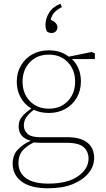

<svg xmlns="http://www.w3.org/2000/svg" viewBox="-20 -763 567 1030"><path d="M79 111Q79 163 119 192.5Q159 222 239 222Q342 222 398.5 182.5Q455 143 455 87Q455 51 429.5 27Q404 3 336 3H204Q194 3 183 2.5Q172 2 161 1Q118 23 98.5 48Q79 73 79 111ZM242 -157Q197 -157 161 -174Q133 -152 120.5 -133Q108 -114 108 -89Q108 -64 127.5 -45.5Q147 -27 194 -27H342Q412 -27 448.5 2Q485 31 485 85Q485 128 455.5 165Q426 202 371 224.5Q316 247 238 247Q144 247 96 211Q48 175 48 115Q48 69 75 40Q102 11 145 -8Q114 -16 97 -35Q80 -54 80 -85Q80 -117 99.5 -139Q119 -161 148 -181Q111 -203 90.5 -240.5Q70 -278 70 -325Q70 -373 92 -411Q114 -449 152.5 -471Q191 -493 242 -493Q275 -493 302 -484Q329 -475 349 -459L471 -484L489 -477V-446H366Q414 -400 414 -326Q414 -277 392 -239Q370 -201 331 -179Q292 -157 242 -157ZM242 -180Q305 -180 344 -221Q383 -262 383 -325Q383 -388 344 -429Q305 -470 242 -470Q179 -470 140 -429Q101 -388 101 -325Q101 -262 140 -221Q179 -180 242 -180ZM224 -630Q224 -662 242.5 -693.5Q261 -725 304 -743L312 -725Q287 -712 272.5 -697Q258 -682 252 -657Q272 -648 280 -638Q288 -628 288 -616Q288 -604 279.5 -595Q271 -586 256 -586Q248 -586 242 -588.5Q236 -591 231 -595Q228 -603 226 -610Q224 -617 224 -630Z"/></svg>

Font: Source Serif 4 SmText ExtraLight
Style: Regular
Weight: 200
Designer: Frank Grießhammer
Foundry: Adobe
Version: Version 4.005;hotconv 1.1.0;makeotfexe 2.6.0